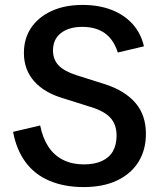

<svg xmlns="http://www.w3.org/2000/svg" viewBox="-20 -742 645 779"><path d="M319 17Q242 17 182 -8Q122 -33 84.5 -83Q47 -133 33 -207L143 -233Q153 -182 176.5 -146.5Q200 -111 236.5 -93Q273 -75 320 -75Q364 -75 394 -89Q424 -103 438.5 -129Q453 -155 453 -192Q453 -236 428.5 -263.5Q404 -291 348 -308L237 -343Q159 -366 118 -413Q77 -460 77 -527Q77 -586 106.5 -629.5Q136 -673 189.5 -697.5Q243 -722 315 -722Q381 -722 432.5 -702Q484 -682 518 -644.5Q552 -607 564 -554L458 -529Q441 -582 405 -607.5Q369 -633 314 -633Q260 -633 227.5 -608Q195 -583 195 -537Q195 -501 217.5 -477Q240 -453 290 -437L407 -400Q487 -374 529.5 -324.5Q572 -275 572 -199Q572 -134 542 -85.5Q512 -37 455.5 -10Q399 17 319 17Z"/></svg>

Font: TikTok Sans 24pt Medium
Style: Regular
Weight: 500
Version: Version 4.000